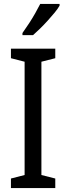

<svg xmlns="http://www.w3.org/2000/svg" viewBox="-20 -963 340 983"><path d="M263 0H36V-49L106 -67V-647L36 -665V-714H263V-665L192 -647V-67L263 -49ZM285 -934Q276 -918 259.5 -898Q243 -878 223.5 -856.5Q204 -835 184.5 -816Q165 -797 149 -783H95V-794Q113 -819 129.5 -844.5Q146 -870 160.5 -895.5Q175 -921 186 -943H285Z"/></svg>

Font: Noto Sans Thai Condensed
Style: Regular
Weight: 400
Width: 3
Designer: Monotype Design Team
Foundry: Monotype Imaging Inc.
Version: Version 2.002